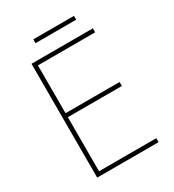

<svg xmlns="http://www.w3.org/2000/svg" viewBox="-196 -934 943 1043"><g transform="rotate(-30 275.0 -412.0)"><path d="M433 -824H178V-800H433ZM488 0V-25H129V-364H468V-389H129V-689H488V-714H103V0Z"/></g></svg>

Font: Noto Sans Telugu Thin
Style: Regular
Weight: 100
Designer: Jelle Bosma - Monotype Design Team
Foundry: Monotype Imaging Inc.
Version: Version 2.005